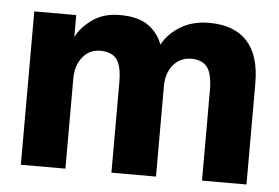

<svg xmlns="http://www.w3.org/2000/svg" viewBox="-44 -602 962 661"><g transform="rotate(5 437.5 -271.5)"><path d="M50 0V-530H195V-454.3Q212.5 -489 250.8 -516.1Q289 -543.2 345.2 -543.2Q407.7 -543.2 442.3 -519.1Q477 -495 492.7 -453.8Q512.8 -492.2 554.7 -517.7Q596.5 -543.2 654.2 -543.2Q740 -543.2 784.8 -494.8Q829.7 -446.3 829.7 -349.5V0H676V-312Q676 -368.3 658.3 -391.6Q640.7 -414.8 602.2 -414.8Q579.2 -414.8 559.6 -402.7Q540 -390.5 528.5 -367.2Q517 -343.8 517 -312V0H363V-312Q363 -368.3 345.6 -391.6Q328.2 -414.8 288.5 -414.8Q264.5 -414.8 245.9 -402.7Q227.3 -390.5 215.7 -367.2Q204 -343.8 204 -312V0Z"/></g></svg>

Font: Golos Text
Style: Regular
Weight: 400
Designer: A.Korolkova, Vitaly Kuzmin
Foundry: ParaType Ltd
Version: Version 2.004